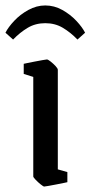

<svg xmlns="http://www.w3.org/2000/svg" viewBox="-53 -675 332 704"><path d="M109 9Q106 9 96 1Q86 -7 77.5 -16Q69 -25 69 -28V-393L34 -404V-441Q34 -441 45.5 -443.5Q57 -446 73 -449Q89 -452 102.5 -454.5Q116 -457 119 -457Q123 -457 132.5 -449.5Q142 -442 150.5 -433Q159 -424 159 -419V-54L194 -44V-7Q194 -7 182.5 -4.5Q171 -2 155 1Q139 4 125.5 6.5Q112 9 109 9ZM113 -655Q146 -655 175.5 -638.5Q205 -622 227 -598.5Q249 -575 259 -555L231 -530Q206 -556 177.5 -573Q149 -590 113 -590Q77 -590 48.5 -573Q20 -556 -5 -530L-33 -555Q-23 -575 -1 -598.5Q21 -622 51 -638.5Q81 -655 113 -655Z"/></svg>

Font: Grenze Gotisch
Style: Regular
Weight: 400
Designer: Renata Polastri
Foundry: Omnibus-Type
Version: Version 1.001